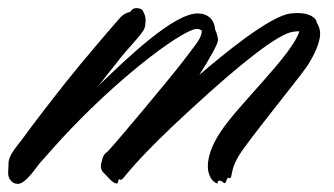

<svg xmlns="http://www.w3.org/2000/svg" viewBox="-129 -440 822 472"><path d="M407 -342C407 -345 405 -357 400 -367C398 -392 382 -407 357 -407C299 -407 188 -302 113 -229L162 -291C184 -320 221 -356 226 -370C228 -376 229 -383 229 -389C229 -395 228 -401 226 -405C222 -412 224 -416 214 -419C211 -420 208 -420 206 -420C200 -420 195 -417 194 -414C190 -407 181 -413 165 -395C149 -377 75 -291 33 -238C-9 -185 -55 -125 -72 -101C-90 -77 -108 -58 -108 -39C-108 -29 -109 -22 -109 -16C-109 -9 -108 -3 -103 3C-99 9 -93 12 -85 12C-71 12 -54 -8 -32 -38C-15 -57 9 -85 45 -123C184 -268 325 -369 355 -369C360 -369 364 -367 367 -365C367 -345 351 -330 326 -296C294 -253 142 -72 135 -67C128 -62 124 -58 120 -39C119 -36 119 -34 119 -31C119 -18 128 -14 133 -8C140 0 150 11 158 11C162 11 160 6 164 0C165 1 166 2 168 2L172 0C177 -4 208 -51 343 -174C468 -289 557 -358 592 -362C598 -363 602 -363 607 -363C589 -305 460 -186 414 -117C389 -80 382 -51 382 -32C382 -23 383 -17 385 -12C389 3 402 11 405 11C405 11 406 11 406 10C406 7 407 4 411 4C413 4 415 5 418 7C420 9 422 10 423 10C427 10 427 4 429 0C430 -2 431 -3 432 -3C433 -3 435 -2 436 -2C437 -2 439 -3 440 -9C442 -17 442 -30 458 -57C478 -91 610 -253 625 -276C640 -298 658 -333 658 -357C658 -367 655 -376 650 -384C649 -395 634 -408 602 -408C598 -408 592 -407 587 -407C536 -403 415 -302 361 -256C386 -295 407 -332 407 -342Z"/></svg>

Font: Oregano
Style: Italic
Weight: 400
Italic angle: -12°
Designer: Astigmatic (AOETI)
Foundry: Astigmatic (AOETI)
Version: Version 1.000